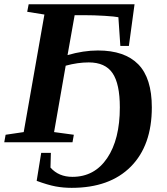

<svg xmlns="http://www.w3.org/2000/svg" viewBox="-30 -675 793 911"><path d="M314 0H-9.8L-3.4 -35.6L82.5 -48.3L180.7 -606L99.1 -619.1L106 -654.8H608.4L581.5 -457H541L531.7 -593.3Q516.1 -596.7 466.3 -599.9Q416.5 -603 367.7 -603H324.2L290.5 -413.6Q366.2 -435.5 434.6 -435.5Q561.5 -435.5 626 -369.9Q690.4 -304.2 690.4 -165.5Q690.4 15.1 590.6 115.7Q490.7 216.3 310.1 216.3Q270.5 216.3 233.6 209.5Q196.8 202.6 144 183.1L165.5 50.3H211.4L209.5 120.1Q248.5 164.1 313.5 164.1Q418.5 164.1 478.5 75.2Q538.6 -13.7 538.6 -165.5Q538.6 -277.3 503.9 -328.1Q469.2 -378.9 391.1 -378.9Q338.9 -378.9 281.7 -363.3L226.6 -48.3L320.3 -35.6Z"/></svg>

Font: Tinos
Style: Bold Italic
Weight: 700
Italic angle: -16.333°
Designer: Steve Matteson
Foundry: Monotype Imaging Inc.
Version: Version 1.23